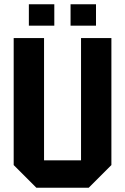

<svg xmlns="http://www.w3.org/2000/svg" viewBox="-20 -878 585 898"><path d="M44 -106V-700H186V-128H359V-700H501V-106L395 0H150ZM115 -758V-858H234V-758ZM310 -758V-858H429V-758Z"/></svg>

Font: Tektur SemiCondensed SemiBold
Style: Regular
Weight: 600
Width: 4
Designer: Adam Jagosz
Foundry: Adam Jagosz
Version: Version 1.005;gftools[0.9.30]